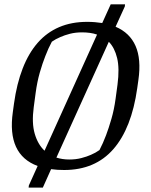

<svg xmlns="http://www.w3.org/2000/svg" viewBox="-20 -772 697 884"><path d="M275.4 10.7Q259.3 10.7 244.4 9.8Q229.5 8.8 215.3 6.8L177.2 91.8H111.8L112.8 82L153.3 -7.8Q11.2 -60.1 39.1 -256.3L44.4 -294.9Q57.1 -386.7 84.5 -457Q111.8 -527.3 153.6 -575Q195.3 -622.6 252.2 -647Q309.1 -671.4 381.3 -671.4Q399.9 -671.4 417.5 -669.9Q435.1 -668.5 450.7 -666L489.7 -752H555.7L554.7 -742.2L512.2 -648.9Q577.6 -621.1 604.2 -560.3Q630.9 -499.5 617.2 -403.8L611.8 -365.7Q585.9 -181.6 502 -85.4Q418 10.7 275.4 10.7ZM135.3 -278.3Q125.5 -205.6 139.9 -156.2Q154.3 -106.9 185.1 -78.1L426.8 -612.8Q411.1 -618.2 393.8 -620.6Q376.5 -623 357.9 -623Q327.6 -623 302.2 -616.5Q276.9 -609.9 258.3 -601.6Q236.3 -592.3 218.8 -580.1Q202.6 -550.3 188.5 -513.2Q175.8 -481.4 163.3 -438.2Q150.9 -395 144 -343.3ZM521 -382.3Q530.8 -457 519.3 -504.6Q507.8 -552.2 481 -579.6L239.7 -46.4Q267.6 -37.6 298.8 -37.6Q329.1 -37.6 354.5 -44.2Q379.9 -50.8 398.4 -59.1Q420.4 -68.4 438 -81.1Q454.1 -111.8 468.3 -149.4Q480.5 -181.6 492.9 -224.4Q505.4 -267.1 512.2 -317.4Z"/></svg>

Font: Noticia Text
Style: Italic
Weight: 400
Italic angle: -8°
Designer: JM Sole
Foundry: JM Sole
Version: Version 1.003